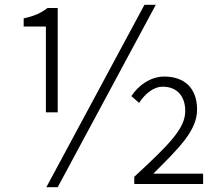

<svg xmlns="http://www.w3.org/2000/svg" viewBox="-20 -762 916 795"><path d="M172 13H219L625 -742H578ZM170 -297H219V-729H177C150 -708 121 -695 78 -686V-652H170ZM536 0H821V-43H615C721 -149 796 -221 796 -308C796 -400 741 -445 660 -445C604 -445 553 -409 524 -364L556 -336C580 -373 615 -403 654 -403C711 -403 747 -366 747 -302C747 -230 680 -163 536 -30Z"/></svg>

Font: Spoqa Han Sans Neo Light
Style: Regular
Weight: 300
Designer: [Spoqa Han Sans Neo] Dong-huui Kim ___ Younghwa Kang ___ Yujin Lee ___ [Noto Sans] Ryoko NISHIZUKA ____ (kana & ideograp
Foundry: Spoqa (http://www.spoqa-han-sans.com)
Version: Version 1.100;hotconv 1.0.109;makeotfexe 2.5.65596